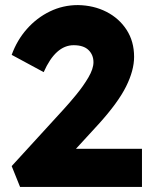

<svg xmlns="http://www.w3.org/2000/svg" viewBox="-20 -736 588 756"><path d="M59 0 26 -82 230 -305Q253 -330 280.5 -363.5Q308 -397 328 -431Q348 -465 348 -491Q348 -520 328.5 -539Q309 -558 270 -558Q199 -558 152 -452L26 -520Q47 -578 86 -622Q125 -666 176.5 -691Q228 -716 287 -716Q349 -715 399 -689.5Q449 -664 478.5 -618.5Q508 -573 508 -512Q508 -459 476.5 -395.5Q445 -332 368 -247L279 -150H539V0Z"/></svg>

Font: Lexend Deca
Style: Bold
Weight: 700
Designer: Bonnie Shaver-Troup, Thomas Jockin
Foundry: Lexend
Version: Version 1.008; ttfautohint (v1.8.4.7-5d5b)